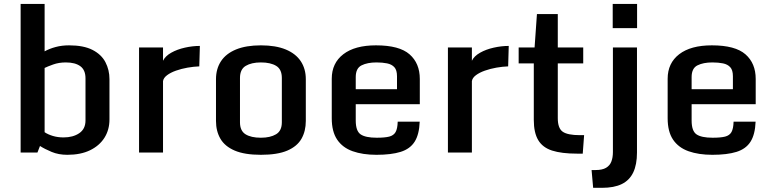

<svg xmlns="http://www.w3.org/2000/svg" viewBox="-20 -758 3832 954"><path d="M314.9 11.2Q271 11.2 236.6 -3.2Q202.1 -17.6 178.7 -32.7L166 0H82.5V-738.3H201.7V-502.9Q225.6 -516.1 256.3 -524.4Q287.1 -532.7 323.2 -532.7Q395.5 -532.7 439.7 -510Q483.9 -487.3 503.9 -449Q523.9 -410.6 523.9 -364.7V-164.6Q523.9 -112.8 498.8 -73.2Q473.6 -33.7 427 -11.2Q380.4 11.2 314.9 11.2ZM295.9 -75.2Q342.8 -75.2 373.8 -96.2Q404.8 -117.2 404.8 -159.2V-368.7Q404.8 -410.2 379.2 -429Q353.5 -447.8 307.1 -447.8Q272.5 -447.8 243.9 -437.5Q215.3 -427.2 201.7 -420.4V-101.1Q218.3 -89.8 242.7 -82.5Q267.1 -75.2 295.9 -75.2Z M670.9 -522H790V-456.1Q801.3 -479.5 830.8 -496.1Q860.4 -512.7 898.4 -521.2Q936.5 -529.8 973.1 -529.8L970.2 -428.2Q942.4 -427.2 911.9 -421.9Q881.3 -416.5 854.5 -407Q827.6 -397.5 810.1 -384.3Q792.5 -371.1 790 -355V0H670.9Z M1276.4 11.2Q1195.3 11.2 1146.2 -9.8Q1097.2 -30.8 1075.2 -68.6Q1053.2 -106.4 1053.2 -157.2V-364.3Q1053.2 -416 1078.1 -453.9Q1103 -491.7 1152.8 -512.2Q1202.6 -532.7 1276.4 -532.7Q1350.1 -532.7 1399.7 -512.2Q1449.2 -491.7 1474.4 -453.9Q1499.5 -416 1499.5 -364.3V-157.2Q1499.5 -106.4 1478 -68.6Q1456.5 -30.8 1407.7 -9.8Q1358.9 11.2 1276.4 11.2ZM1276.4 -73.7Q1322.8 -73.7 1351.6 -90.8Q1380.4 -107.9 1380.4 -150.4V-370.6Q1380.4 -413.6 1352.3 -430.7Q1324.2 -447.8 1276.4 -447.8Q1229.5 -447.8 1200.9 -430.7Q1172.4 -413.6 1172.4 -370.6V-150.4Q1172.4 -107.9 1200 -90.8Q1227.5 -73.7 1276.4 -73.7Z M1628.4 -170.4V-366.7Q1628.4 -444.3 1685.8 -488.5Q1743.2 -532.7 1848.1 -532.7Q1964.4 -532.7 2015.1 -488Q2065.9 -443.4 2065.9 -365.7V-240.2H1747.6V-159.2Q1747.6 -106.9 1772 -90.3Q1796.4 -73.7 1852.1 -73.7Q1892.1 -73.7 1914.1 -79.3Q1936 -85 1945.6 -101.8Q1955.1 -118.7 1956.1 -153.3H2065.4Q2063 -89.8 2040.3 -54Q2017.6 -18.1 1970.7 -3.4Q1923.8 11.2 1850.6 11.2Q1782.2 11.2 1732.2 -6.6Q1682.1 -24.4 1655.3 -64.2Q1628.4 -104 1628.4 -170.4ZM1952.6 -314.9V-379.4Q1952.6 -409.7 1939.5 -424.1Q1926.3 -438.5 1903.3 -443.1Q1880.4 -447.8 1850.6 -447.8Q1805.7 -447.8 1776.6 -433.3Q1747.6 -418.9 1747.6 -375V-314.9Z M2205.6 -522H2324.7V-456.1Q2335.9 -479.5 2365.5 -496.1Q2395 -512.7 2433.1 -521.2Q2471.2 -529.8 2507.8 -529.8L2504.9 -428.2Q2477.1 -427.2 2446.5 -421.9Q2416 -416.5 2389.2 -407Q2362.3 -397.5 2344.7 -384.3Q2327.1 -371.1 2324.7 -355V0H2205.6Z M2632.3 -162.1V-442.9H2557.1V-522H2636.2L2647.9 -688H2751.5V-522H2877.9V-442.9H2751.5V-170.9Q2751.5 -121.1 2775.6 -103.8Q2799.8 -86.4 2861.8 -86.4H2882.3L2875.5 5.4H2847.2Q2770.5 5.4 2723.4 -9.8Q2676.3 -24.9 2654.3 -61.8Q2632.3 -98.6 2632.3 -162.1Z M2919.4 86.9H2939Q2972.7 86.9 2991.5 75.7Q3010.3 64.5 3017.8 44.4Q3025.4 24.4 3025.4 -2.4V-522H3145V0Q3145 59.6 3126.5 98.6Q3107.9 137.7 3069.6 156.5Q3031.2 175.3 2970.7 175.3H2927.2ZM3024.4 -618.2V-738.3H3145.5V-618.2Z M3297.4 -170.4V-366.7Q3297.4 -444.3 3354.7 -488.5Q3412.1 -532.7 3517.1 -532.7Q3633.3 -532.7 3684.1 -488Q3734.9 -443.4 3734.9 -365.7V-240.2H3416.5V-159.2Q3416.5 -106.9 3440.9 -90.3Q3465.3 -73.7 3521 -73.7Q3561 -73.7 3583 -79.3Q3605 -85 3614.5 -101.8Q3624 -118.7 3625 -153.3H3734.4Q3731.9 -89.8 3709.2 -54Q3686.5 -18.1 3639.6 -3.4Q3592.8 11.2 3519.5 11.2Q3451.2 11.2 3401.1 -6.6Q3351.1 -24.4 3324.2 -64.2Q3297.4 -104 3297.4 -170.4ZM3621.6 -314.9V-379.4Q3621.6 -409.7 3608.4 -424.1Q3595.2 -438.5 3572.3 -443.1Q3549.3 -447.8 3519.5 -447.8Q3474.6 -447.8 3445.6 -433.3Q3416.5 -418.9 3416.5 -375V-314.9Z"/></svg>

Font: Monda SemiBold
Style: Regular
Weight: 600
Designer: Vernon Adams
Foundry: Vernon Adams
Version: Version 2.200